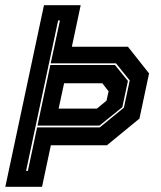

<svg xmlns="http://www.w3.org/2000/svg" viewBox="-50 -720 620 740"><path d="M-29.5 0 119.5 -700H261L227 -540H443L524.5 -437L487.5 -263L362 -160H146L112 0ZM50.5 -61.5H57.5L93 -229H334.5L427.5 -305L450 -410L397 -476H145.5L181 -641H174ZM94.5 -236 144 -469.5H393L443 -408L421.5 -307L333.5 -236ZM176 -301.5H323.5L360.5 -332L368.5 -368L344.5 -399H197Z"/></svg>

Font: Tourney Condensed ExtraBold
Style: Italic
Weight: 800
Width: 3
Italic angle: -12°
Designer: Tyler Finck
Foundry: Etcetera Type Co
Version: Version 1.010; ttfautohint (v1.8.3)